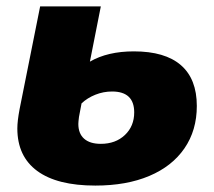

<svg xmlns="http://www.w3.org/2000/svg" viewBox="-20 -562 665 598"><path d="M34 -162Q34 -185 41 -222L105 -542H294L260 -370Q315 -402 397 -402Q494 -402 543.5 -359Q593 -316 593 -232Q593 -156 554.5 -100Q516 -44 445 -14Q374 16 277 16Q158 16 96 -29.5Q34 -75 34 -162ZM398 -212Q398 -277 329 -277Q302 -277 277 -267Q252 -257 234 -240L226 -198Q224 -182 224 -176Q224 -146 242 -130Q260 -114 294 -114Q340 -114 369 -141.5Q398 -169 398 -212Z"/></svg>

Font: Montserrat Alternates ExtraBold
Style: Italic
Weight: 800
Italic angle: -11.3°
Designer: Julieta Ulanovsky
Foundry: Julieta Ulanovsky
Version: Version 7.200